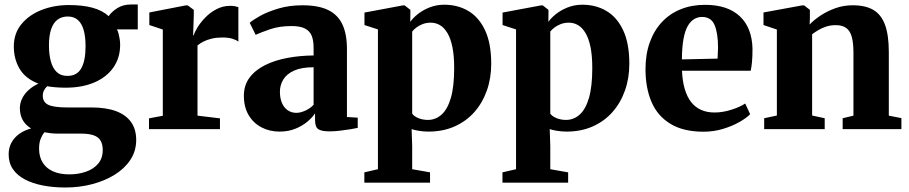

<svg xmlns="http://www.w3.org/2000/svg" viewBox="-20 -575 4046 855"><path d="M271.5 260Q217 260 171 251Q125 242 90.8 224Q56.5 206 37.5 178.2Q18.5 150.5 18.5 112Q18.5 82.5 31.5 59.2Q44.5 36 67.2 20.2Q90 4.5 118.5 -3Q93 -18.5 80.8 -41.2Q68.5 -64 68.5 -93Q68.5 -116 78.8 -136.8Q89 -157.5 107.5 -174.2Q126 -191 151 -202.5Q93 -225 67.2 -268.8Q41.5 -312.5 41.5 -368Q41.5 -426 75.2 -467.2Q109 -508.5 164.8 -530.5Q220.5 -552.5 287 -552.5Q348.5 -552.5 392.2 -540.5Q436 -528.5 464 -503Q476 -522 502 -538.5Q528 -555 562 -555H593.5V-444H500.5Q505 -437 508 -425.2Q511 -413.5 513 -400.8Q515 -388 515 -376Q515 -317.5 485 -274.5Q455 -231.5 400.5 -208Q346 -184.5 272 -184.5Q250.5 -184.5 228.8 -186.2Q207 -188 190 -191Q181 -182 175.8 -172Q170.5 -162 170.5 -148.5Q170.5 -120 195.2 -108.2Q220 -96.5 280.5 -96.5H387.5Q452.5 -96.5 496.8 -80Q541 -63.5 563.8 -31.2Q586.5 1 586.5 48Q586.5 97.5 560.8 136.5Q535 175.5 490.8 203Q446.5 230.5 390 245.2Q333.5 260 271.5 260ZM288.5 201.5Q328.5 201.5 362.5 189.8Q396.5 178 417 154Q437.5 130 437.5 93Q437.5 68 428.2 51.8Q419 35.5 397.8 27.8Q376.5 20 340.5 20H238.5Q221 20 205.5 18.2Q190 16.5 177.5 14Q168 26 161 43.5Q154 61 154 87Q154 123.5 170.2 149.2Q186.5 175 216.5 188.2Q246.5 201.5 288.5 201.5ZM280 -237Q323 -237 342 -271Q361 -305 361 -369.5Q361 -412 352.5 -441.5Q344 -471 326.5 -486.2Q309 -501.5 282 -501.5Q255 -501.5 236.2 -487.5Q217.5 -473.5 207.8 -445Q198 -416.5 198 -373.5Q198 -332.5 206.5 -301.5Q215 -270.5 233 -253.8Q251 -237 280 -237Z M643.5 0V-48L705 -59.5V-443.5L645 -463.5V-519.5L807 -551H816L843 -531V-507L840 -418L843 -418.5Q846.5 -432 859.8 -453.5Q873 -475 894.2 -497Q915.5 -519 943.8 -534Q972 -549 1005.5 -549Q1018.5 -549 1027.5 -547Q1036.5 -545 1041.5 -543V-389.5Q1032.5 -397 1015 -402.5Q997.5 -408 969.5 -408Q944 -408 923 -403Q902 -398 886.2 -390Q870.5 -382 859.5 -372.5V-60L959.5 -48V0Z M1224.5 11Q1180.5 11 1144.2 -8Q1108 -27 1087 -62.8Q1066 -98.5 1066 -148.5Q1066 -195.5 1091.2 -229.2Q1116.5 -263 1160 -284.8Q1203.5 -306.5 1259.5 -317Q1315.5 -327.5 1376.5 -328V-362.5Q1376.5 -394.5 1368 -415.8Q1359.5 -437 1338 -448Q1316.5 -459 1278.5 -459Q1224 -459 1182.8 -444.8Q1141.5 -430.5 1118.5 -420L1092 -473.5Q1106.5 -486.5 1139.5 -504.8Q1172.5 -523 1220.5 -537.2Q1268.5 -551.5 1327 -551.5Q1397.5 -551.5 1441 -530.5Q1484.5 -509.5 1504.8 -466.2Q1525 -423 1525 -356.5V-54L1573 -51V-5.5Q1562 -3 1540.5 0.5Q1519 4 1494.2 7Q1469.5 10 1447.5 10Q1412 10 1397.5 0.2Q1383 -9.5 1383 -40V-70.5Q1372 -53 1349.8 -34Q1327.5 -15 1296 -2Q1264.5 11 1224.5 11ZM1299.5 -72.5Q1318 -72.5 1340 -82.5Q1362 -92.5 1376.5 -108.5V-275.5Q1323 -275.5 1290 -260.8Q1257 -246 1241.8 -221.2Q1226.5 -196.5 1226.5 -166.5Q1226.5 -137 1235.8 -116Q1245 -95 1261.5 -83.8Q1278 -72.5 1299.5 -72.5Z M1602.5 238.5V192.5L1663 178.5V-444L1603 -463.5V-519L1774 -551H1782L1807.5 -531L1807 -477.5Q1818 -494 1840 -511.8Q1862 -529.5 1892.5 -541.8Q1923 -554 1958 -554Q2019 -554 2066.2 -525.8Q2113.5 -497.5 2140.5 -439.2Q2167.5 -381 2167.5 -291Q2167.5 -227 2148 -171.8Q2128.5 -116.5 2092 -75.5Q2055.5 -34.5 2004 -11.8Q1952.5 11 1888 11Q1866.5 11 1845.2 7.5Q1824 4 1813 0L1815.5 76V178.5L1895 192.5V238.5ZM1885.5 -41Q1920 -41 1946.5 -64.8Q1973 -88.5 1987.8 -139.2Q2002.5 -190 2002.5 -272Q2002.5 -327.5 1994.5 -366Q1986.5 -404.5 1972.2 -428.2Q1958 -452 1939.2 -463Q1920.5 -474 1898.5 -474Q1878 -474 1861.5 -467.5Q1845 -461 1833.5 -452Q1822 -443 1815.5 -434.5V-69Q1823 -57.5 1842.5 -49.2Q1862 -41 1885.5 -41Z M2217.5 238.5V192.5L2278 178.5V-444L2218 -463.5V-519L2389 -551H2397L2422.5 -531L2422 -477.5Q2433 -494 2455 -511.8Q2477 -529.5 2507.5 -541.8Q2538 -554 2573 -554Q2634 -554 2681.2 -525.8Q2728.5 -497.5 2755.5 -439.2Q2782.5 -381 2782.5 -291Q2782.5 -227 2763 -171.8Q2743.5 -116.5 2707 -75.5Q2670.5 -34.5 2619 -11.8Q2567.5 11 2503 11Q2481.5 11 2460.2 7.5Q2439 4 2428 0L2430.5 76V178.5L2510 192.5V238.5ZM2500.5 -41Q2535 -41 2561.5 -64.8Q2588 -88.5 2602.8 -139.2Q2617.5 -190 2617.5 -272Q2617.5 -327.5 2609.5 -366Q2601.5 -404.5 2587.2 -428.2Q2573 -452 2554.2 -463Q2535.5 -474 2513.5 -474Q2493 -474 2476.5 -467.5Q2460 -461 2448.5 -452Q2437 -443 2430.5 -434.5V-69Q2438 -57.5 2457.5 -49.2Q2477 -41 2500.5 -41Z M3113.5 11.5Q3023 11.5 2965.5 -23.5Q2908 -58.5 2881.2 -121.2Q2854.5 -184 2854.5 -266.5Q2854.5 -334 2873.8 -387Q2893 -440 2928 -477.2Q2963 -514.5 3011.8 -534Q3060.5 -553.5 3119.5 -553.5Q3220.5 -553.5 3274.8 -502.2Q3329 -451 3331 -357.5Q3331 -324 3328.8 -300Q3326.5 -276 3323 -260H3017Q3019 -213.5 3029.2 -178.8Q3039.5 -144 3057.5 -120.8Q3075.5 -97.5 3101.8 -85.8Q3128 -74 3162 -74Q3198.5 -74 3237.5 -86.5Q3276.5 -99 3298.5 -114L3320.5 -66.5Q3305.5 -50.5 3273.8 -32.2Q3242 -14 3200.2 -1.2Q3158.5 11.5 3113.5 11.5ZM3016.5 -310.5 3175.5 -314Q3176 -326 3176.5 -338Q3177 -350 3177.5 -362.5Q3177.5 -427 3162.2 -463.2Q3147 -499.5 3106.5 -499.5Q3087.5 -499.5 3071.5 -490.2Q3055.5 -481 3043 -459.8Q3030.5 -438.5 3023.8 -402Q3017 -365.5 3016.5 -310.5Z M3439.5 -60.5V-443.5L3380 -463.5V-519.5L3552 -551H3561L3586.5 -531V-493.5L3585.5 -466Q3605.5 -487 3635.2 -506.5Q3665 -526 3701 -538.8Q3737 -551.5 3777.5 -551.5Q3834 -551.5 3869.2 -530.8Q3904.5 -510 3921.2 -464.2Q3938 -418.5 3938 -343V-60L3994 -49V0H3732.5V-48.5L3780.5 -60V-340.5Q3780.5 -384 3773 -411Q3765.5 -438 3748.2 -450.5Q3731 -463 3702 -463Q3679 -463 3659.5 -456.8Q3640 -450.5 3624.2 -441Q3608.5 -431.5 3596.5 -422.5V-60.5L3652.5 -48.5V0H3383V-48.5Z"/></svg>

Font: Merriweather 60pt ExtraBold
Style: Regular
Weight: 800
Version: Version 2.100